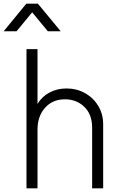

<svg xmlns="http://www.w3.org/2000/svg" viewBox="-61 -1024 653 1044"><path d="M83 0V-757H143V-459Q166 -498 207.5 -520.5Q249 -543 301 -543Q355 -543 400.5 -518Q446 -493 473 -448.5Q500 -404 500 -347V0H440V-330Q440 -402 397.5 -443Q355 -484 292 -484Q225 -484 184 -438Q143 -392 143 -320V0ZM-41 -854 82 -1004H145L269 -854H199L114 -957L29 -854Z"/></svg>

Font: Plus Jakarta Sans Light
Style: Regular
Weight: 300
Designer: Gumpita Rahayu
Foundry: Tokotype
Version: Version 2.006; ttfautohint (v1.8.4.7-5d5b)